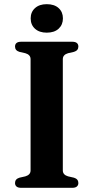

<svg xmlns="http://www.w3.org/2000/svg" viewBox="-20 -900 448 920"><path d="M281 -83.5Q281 -72.5 287.5 -65.5Q294 -58.5 306 -55L334.5 -48.5Q355.5 -42 355.5 -23Q355.5 -12.5 348.2 -6.2Q341 0 325.5 0H82Q66.5 0 59.2 -6.2Q52 -12.5 52 -23Q52 -42 73 -48.5L101.5 -55Q113.5 -58.5 120 -65.5Q126.5 -72.5 126.5 -83.5V-616.5Q126.5 -627.5 120 -634.5Q113.5 -641.5 101.5 -645L73 -651.5Q52 -658 52 -677Q52 -688 59.2 -694Q66.5 -700 82 -700H325.5Q341 -700 348.2 -694Q355.5 -688 355.5 -677Q355.5 -658 334.5 -651.5L306 -645Q294 -641.5 287.5 -634.5Q281 -627.5 281 -616.5ZM204 -743.5Q168.5 -743.5 147.8 -762.2Q127 -781 127 -812Q127 -842.5 147.8 -861.2Q168.5 -880 204 -880Q240.5 -880 261 -861.2Q281.5 -842.5 281.5 -812Q281.5 -781.5 261 -762.5Q240.5 -743.5 204 -743.5Z"/></svg>

Font: Fraunces SemiBold
Style: Regular
Weight: 600
Version: Version 1.000;[b76b70a41]